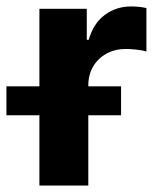

<svg xmlns="http://www.w3.org/2000/svg" viewBox="-61 -573 490 593"><path d="M60.7 0V-545.9H207V-450H212.9Q227.7 -501.1 262.9 -527.1Q298.1 -553.1 343.8 -553.1Q355.1 -553.1 368.2 -551.9Q381.2 -550.6 391.2 -548V-413.9Q380.7 -417.5 361.9 -419.6Q343.1 -421.7 327.1 -421.7Q294 -421.7 267.8 -407.3Q241.5 -392.9 226.6 -367.4Q211.7 -342 211.7 -308.4V0ZM-41.2 -217V-306.4H312.9V-217Z"/></svg>

Font: GitLab Sans
Style: Regular
Weight: 400
Designer: Rasmus Andersson
Foundry: Modifications by GitLab B.V., manufactured by rsms
Version: Version 4.000;git-c8fb6b7